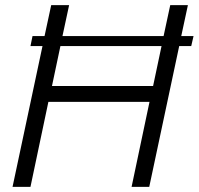

<svg xmlns="http://www.w3.org/2000/svg" viewBox="-20 -730 776 750"><path d="M736 -589 727 -550H680L563 0H494L564 -332H169L99 0H29L146 -550H99L107 -589H154L180 -710H250L224 -589H619L645 -710H714L688 -589ZM578 -394 611 -550H216L183 -394Z"/></svg>

Font: Raleway-v4020
Style: Italic
Weight: 400
Italic angle: -12°
Designer: Matt McInerney, Pablo Impallari, Rodrigo Fuenzalida
Foundry: Matt McInerney, Pablo Impallari, Rodrigo Fuenzalida
Version: Version 4.020;PS 004.020;hotconv 1.0.88;makeotf.lib2.5.64775